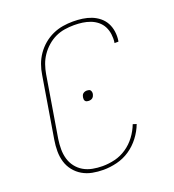

<svg xmlns="http://www.w3.org/2000/svg" viewBox="-136 -849 872 962"><g transform="rotate(-20 300.0 -367.5)"><path d="M252 8Q222 8 193.5 2.5Q165 -3 141 -17Q117 -31 99.5 -53Q82 -75 74 -102Q66 -129 66 -158.5Q66 -188 71 -218L125 -544Q129 -571 138.5 -597.5Q148 -624 164.5 -648Q181 -672 203.5 -691Q226 -710 252.5 -722Q279 -734 306.5 -738.5Q334 -743 361 -743Q387 -743 411.5 -739.5Q436 -736 458 -727.5Q480 -719 498.5 -704Q517 -689 528 -668.5Q539 -648 542.5 -623Q546 -598 542 -573L541 -570H520L521 -573Q524 -595 521 -617Q518 -639 508.5 -657.5Q499 -676 482.5 -689.5Q466 -703 446 -710.5Q426 -718 404.5 -721Q383 -724 360 -724Q335 -724 309.5 -720Q284 -716 260.5 -705Q237 -694 216.5 -676Q196 -658 181 -636Q166 -614 157.5 -589.5Q149 -565 145 -541L91 -215Q87 -188 87 -161.5Q87 -135 94 -110.5Q101 -86 116.5 -66Q132 -46 153.5 -33.5Q175 -21 201 -16Q227 -11 254 -11Q287 -11 320 -19Q353 -27 382.5 -47Q412 -67 433.5 -96Q455 -125 467 -157L486 -151Q473 -116 449 -84.5Q425 -53 393 -31.5Q361 -10 324 -1Q287 8 252 8ZM300 -342Q295 -342 290 -343.5Q285 -345 282 -349Q279 -353 278.5 -358Q278 -363 279 -369Q280 -374 282 -379Q284 -384 288.5 -387.5Q293 -391 298 -392.5Q303 -394 309 -394Q314 -394 319.5 -392.5Q325 -391 327.5 -387Q330 -383 331 -378Q332 -373 331 -367Q330 -362 327.5 -357Q325 -352 321 -348.5Q317 -345 311.5 -343.5Q306 -342 300 -342Z"/></g></svg>

Font: Iosevka Aile Thin
Style: Italic
Weight: 100
Italic angle: -9°
Designer: Belleve Invis
Foundry: Belleve Invis
Version: Version 31.1.0; ttfautohint (v1.8.4)